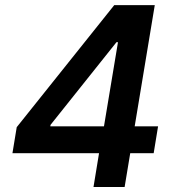

<svg xmlns="http://www.w3.org/2000/svg" viewBox="-20 -748 707 768"><path d="M29.8 -135.3 46.9 -239.3 437 -727.5H523.4L499 -579.1H445.8L182.1 -248.5L181.2 -242.7H612.3L594.7 -135.3ZM354 0 381.3 -166.5 391.1 -213.9 476.6 -727.5H599.1L478.5 0Z"/></svg>

Font: Inter SemiBold
Style: Italic
Weight: 600
Italic angle: -9.3988°
Designer: Rasmus Andersson
Foundry: rsms
Version: Version 4.001;git-66647c0bb